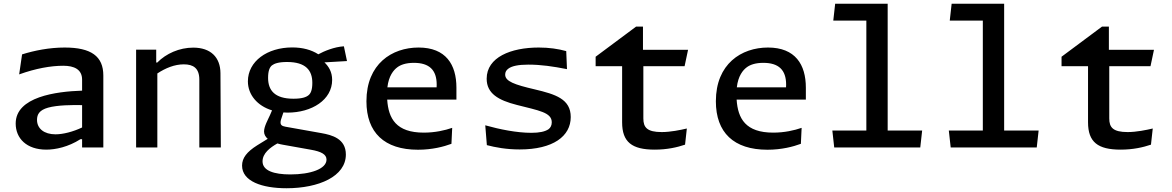

<svg xmlns="http://www.w3.org/2000/svg" viewBox="-20 -785 6240 1022"><path d="M530 0V-383C530 -485.5 465.5 -532 324 -532C243 -532 162.5 -516 97.5 -495.5L82 -389C171 -421 251 -435 317 -435C374 -435 417 -416 417 -361V-302.5C279 -298 63.5 -270 63.5 -127.5C63.5 -48.5 121.5 11.5 226.5 11.5C275.5 11.5 343 -2.5 408 -44H417V0ZM177 -147C177 -176.5 190 -199 236 -212C286.5 -226 365 -226.5 417 -225.5V-106.5C368.5 -83.5 315.5 -70 275.5 -70C215 -70 177 -100.5 177 -147Z M1155.5 0 1153.5 -395.5C1153 -480 1101.5 -531.5 1008.5 -531.5C935 -531.5 864 -500 817 -452H811.5V-520.5H704.5V0H817.5V-394C861.5 -423 909.5 -442.5 958.5 -442.5C1009 -442.5 1041 -422 1041 -361V0Z M1510.5 -185.5C1640 -185.5 1748 -253.5 1748 -359.5C1748 -402.5 1729.5 -431.5 1707 -453L1827 -460L1810.5 -538.5C1759.5 -535.5 1705.5 -513 1674.5 -496C1637 -520 1590.5 -532.5 1535.5 -532.5C1402 -532.5 1299.5 -458.5 1299.5 -352C1299.5 -281 1349.5 -221.5 1428 -197.5L1417 -172C1406 -147.5 1385.5 -111.5 1385.5 -85C1385.5 -70 1392.5 -57 1405 -46L1349 -11.5C1293.5 23.5 1268.5 56 1268.5 96.5C1268.5 180 1374.5 217 1505 217C1677 217 1821 154 1821 37.5C1821 -47 1747 -66.5 1690.5 -76.5L1499.5 -110.5C1480 -114 1468 -120 1475.5 -147.5L1488.5 -186.5C1495.5 -186 1503 -185.5 1510.5 -185.5ZM1377.5 74C1377.5 31 1417.5 0.5 1456.5 -21.5C1466 -18.5 1475.5 -16.5 1486.5 -14.5L1635 12C1688.5 21.5 1718 36 1718 64.5C1718 114.5 1632.5 143.5 1525.5 143.5C1438 143.5 1377.5 123.5 1377.5 74ZM1407 -370.5C1407 -408.5 1415.5 -427 1427.5 -437C1440 -446.5 1462 -455 1508 -455C1607.5 -455 1642.5 -410.5 1642.5 -344C1642.5 -306 1634 -287.5 1622 -278C1610 -268 1588 -259.5 1542 -259.5C1442 -259.5 1407 -304.5 1407 -370.5Z M2094.5 -426.5C2111.5 -439.5 2139.5 -450.5 2183 -450.5C2264.5 -450.5 2304.5 -413 2304.5 -334.5C2304.5 -329.5 2304.5 -324.5 2304 -320H2042C2049 -381.5 2075 -412 2094.5 -426.5ZM1930.5 -246C1930.5 -79.5 2025.5 12 2205 12C2281 12 2342.5 -4.5 2383 -19.5L2387 -104.5C2348 -91 2295.5 -79 2236 -79C2089 -79 2047.5 -153.5 2041 -255H2409.5V-318.5C2409.5 -441 2353.5 -532 2208 -532C2066.5 -532 1930.5 -445 1930.5 -246Z M2847.5 -532C2700 -532 2570.5 -480.5 2570.5 -366C2570.5 -287.5 2632.5 -251.5 2731 -226.5C2847.5 -196.5 2917 -187 2917 -134C2917 -117.5 2910.5 -105 2899.5 -97C2881 -84.5 2851.5 -78 2808.5 -78C2730.5 -78 2639.5 -96.5 2563 -118L2571.5 -12.5C2617 -0.5 2675 10.5 2746 10.5C2924.5 10.5 3018 -60 3018 -162C3018 -258 2937 -283 2827.5 -309C2718 -334.5 2669 -352 2669 -388C2669 -401 2674.5 -411.5 2686.5 -420C2705 -433.5 2738.5 -441 2792 -441C2860.5 -441 2924 -431.5 2998 -417L2994 -513C2950.5 -525 2903 -532 2847.5 -532Z M3150.5 -432.5H3291.5V-134C3291.5 -28.5 3344 11.5 3465 11.5C3532 11.5 3585 -1 3626.5 -15L3636 -101C3602 -93 3549 -82 3502.5 -82C3424 -82 3404.5 -107 3404.5 -154.5V-432.5H3624L3642.5 -520H3402.5V-643.5H3366L3150.5 -483Z M3954.5 -426.5C3971.5 -439.5 3999.5 -450.5 4043 -450.5C4124.5 -450.5 4164.5 -413 4164.5 -334.5C4164.5 -329.5 4164.5 -324.5 4164 -320H3902C3909 -381.5 3935 -412 3954.5 -426.5ZM3790.5 -246C3790.5 -79.5 3885.5 12 4065 12C4141 12 4202.5 -4.5 4243 -19.5L4247 -104.5C4208 -91 4155.5 -79 4096 -79C3949 -79 3907.5 -153.5 3901 -255H4269.5V-318.5C4269.5 -441 4213.5 -532 4068 -532C3926.5 -532 3790.5 -445 3790.5 -246Z M4420.5 0H4878.5L4888.5 -90H4705V-765H4425.5L4415.5 -675.5H4591.5V-90H4410.5Z M5040.5 0H5498.5L5508.5 -90H5325V-765H5045.5L5035.5 -675.5H5211.5V-90H5030.5Z M5630.5 -432.5H5771.5V-134C5771.5 -28.5 5824 11.5 5945 11.5C6012 11.5 6065 -1 6106.5 -15L6116 -101C6082 -93 6029 -82 5982.5 -82C5904 -82 5884.5 -107 5884.5 -154.5V-432.5H6104L6122.5 -520H5882.5V-643.5H5846L5630.5 -483Z"/></svg>

Font: Monaspace Argon Medium
Style: Regular
Weight: 500
Designer: Riley Cran & the Lettermatic Team
Foundry: Lettermatic
Version: Version 1.000 (Monaspace Argon)